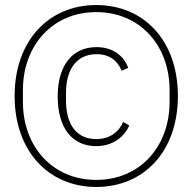

<svg xmlns="http://www.w3.org/2000/svg" viewBox="-20 -730 764 762"><path d="M362 12C551 12 686 -129 686 -349C686 -569 551 -710 362 -710C174 -710 38 -569 38 -349C38 -129 174 12 362 12ZM362 -16C188 -16 71 -149 71 -325V-373C71 -549 188 -682 362 -682C536 -682 653 -549 653 -373V-325C653 -149 536 -16 362 -16ZM362 -150C427 -150 473 -186 493 -232L469 -246C450 -204 414 -178 362 -178C289 -178 242 -229 242 -331V-362C242 -461 289 -515 363 -515C414 -515 446 -490 463 -449L489 -461C471 -508 429 -543 363 -543C269 -543 209 -473 209 -347C209 -220 268 -150 362 -150Z"/></svg>

Font: IBM Plex Devanagari ExtraLight
Style: Regular
Weight: 200
Designer: Mike Abbink, Paul van der Laan, Pieter van Rosmalen, Erin McLaughlin
Foundry: Bold Monday
Version: Version 1.0